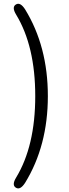

<svg xmlns="http://www.w3.org/2000/svg" viewBox="-20 -828 371 1035"><path d="M115 158Q89 198 66 184Q42 170 67 129Q170 -41 170 -310Q170 -579 67 -749Q42 -790 66 -804Q89 -818 115 -778Q238 -578 238 -310Q238 -42 115 158Z"/></svg>

Font: Resource Han Rounded KR Normal
Style: Regular
Weight: 350
Designer: Cyano Hao (round all glyphs); Ryoko NISHIZUKA 西塚涼子 (kana, bopomofo & ideographs); Paul D. Hunt (Latin, Greek & Cyrillic)
Foundry: Cyano Hao
Version: 0.990